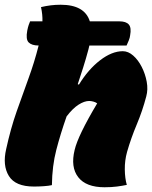

<svg xmlns="http://www.w3.org/2000/svg" viewBox="-21 -780 641 810"><path d="M122 7Q44 7 16.5 -37.5Q-11 -82 5 -151Q24 -238 49.5 -310.5Q75 -383 99.5 -450Q124 -517 142 -588Q113 -588 100 -601Q87 -614 94 -651Q97 -666 100 -674.5Q103 -683 106 -690H158Q159 -718 152 -750Q173 -755 193 -757.5Q213 -760 235 -760Q336 -760 358 -690H482Q511 -690 522.5 -676.5Q534 -663 528 -631Q527 -621 522.5 -610Q518 -599 513 -588H356Q354 -580 352 -571Q341 -530 329.5 -494Q318 -458 307 -425L312 -423Q351 -487 401 -525.5Q451 -564 497 -564Q520 -564 541 -545.5Q562 -527 577 -497.5Q592 -468 598 -435Q604 -402 596 -373Q580 -312 556 -255Q532 -198 515 -139Q505 -103 505.5 -65Q506 -27 514 0Q495 4 472 7Q449 10 420 10Q342 10 309 -32.5Q276 -75 294 -148Q308 -208 389 -344Q382 -349 372.5 -351.5Q363 -354 355 -354Q335 -354 310.5 -338.5Q286 -323 260 -289Q234 -215 216.5 -147.5Q199 -80 198 1Q185 4 164 5.5Q143 7 122 7Z"/></svg>

Font: Recursive Mn Csl St XBk
Style: Italic
Weight: 1000
Italic angle: -15°
Monospace: yes
Version: Version 1.079;hotconv 1.0.112;makeotfexe 2.5.65598; ttfautoh